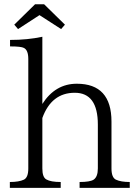

<svg xmlns="http://www.w3.org/2000/svg" viewBox="-20 -904 656 914"><path d="M26.9 -9.8V-37.6Q70.3 -37.6 93.8 -48.8Q114.7 -59.1 114.7 -102.1V-623Q114.7 -665.5 93.8 -675.8Q81.1 -683.1 27.8 -683.1V-713.9Q111.3 -713.9 181.6 -729V-409.2Q243.2 -505.4 345.7 -505.4Q510.7 -505.4 510.7 -325.2V-102.1Q510.7 -59.1 531.7 -48.8Q555.2 -37.6 597.7 -37.6V-9.8H358.9V-37.6Q408.7 -37.6 425.8 -48.8Q445.8 -62.5 445.8 -102.1V-311Q445.8 -462.4 335.9 -462.4Q225.1 -462.4 181.6 -342.3V-102.1Q181.6 -60.1 200.7 -49.8Q221.7 -37.6 269 -37.6V-9.8ZM147 -883.8H189.9L289.1 -786.6L271 -765.6L168 -832L65.9 -765.6L47.9 -786.6Z"/></svg>

Font: I.MingCP
Style: Regular
Weight: 400
Designer: I.Font Project
Version: Version 8.000; Sep 06, 2022